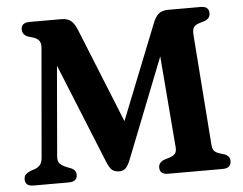

<svg xmlns="http://www.w3.org/2000/svg" viewBox="-50 -761 1040 823"><g transform="rotate(-5 469.5 -350.0)"><path d="M250 -30.5Q250 0 213.5 0H62Q26 0 26 -29.5Q26 -43 33.2 -50.2Q40.5 -57.5 53 -63L71.5 -69Q87 -74.5 96 -85Q105 -95.5 106.5 -116.5L147 -584Q149 -604.5 141.2 -615.2Q133.5 -626 116.5 -631.5L94.5 -638Q69.5 -647.5 69.5 -670.5Q69.5 -700 106 -700H242Q268.5 -700 283.2 -688.2Q298 -676.5 310 -647L474 -241L635 -645.5Q646.5 -676 661.5 -688Q676.5 -700 703.5 -700H841.5Q877.5 -700 877.5 -670.5Q877.5 -647.5 853.5 -638.5L830.5 -631.5Q813 -626 806.2 -616Q799.5 -606 801 -582.5L836.5 -108.5Q838 -89.5 844.8 -81.5Q851.5 -73.5 866.5 -68.5L889 -61.5Q912 -53 912 -31Q912 0 875.5 0H641.5Q605 0 605 -29.5Q605 -52 630 -61.5L652.5 -68.5Q669 -74 676.5 -82.5Q684 -91 683 -108.5L651 -504L482 -75.5Q470.5 -46.5 459.8 -37.5Q449 -28.5 433.5 -28.5Q416 -28.5 404 -36.8Q392 -45 379 -78L206.5 -503L173.5 -116.5Q171.5 -94.5 181 -84.5Q190.5 -74.5 208.5 -67L230.5 -58.5Q250 -49 250 -30.5Z"/></g></svg>

Font: Fraunces 9pt Soft SemiBold
Style: Regular
Weight: 600
Version: Version 1.000;[b76b70a41]